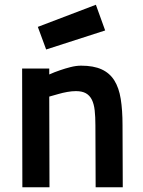

<svg xmlns="http://www.w3.org/2000/svg" viewBox="-20 -787 603 807"><path d="M74 0 73 -499H187V-474Q209 -484 233 -492Q253 -499 276.5 -505Q300 -511 321 -511Q373 -511 407 -495.5Q441 -480 460.5 -449Q480 -418 487.5 -371Q495 -324 495 -261L496 0H382L381 -260Q381 -296 378 -323Q375 -350 366 -368Q357 -386 341 -395Q325 -404 299 -404Q282 -404 262.5 -400.5Q243 -397 226 -392Q206 -387 187 -381L188 0ZM383 -767 422 -659 174 -579 139 -674Z"/></svg>

Font: Panefresco 800wt
Style: Regular
Weight: 800
Designer: Campivisivi
Foundry: Campivisivi & Chank Co
Version: Version 1.001